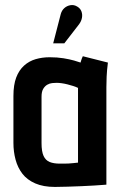

<svg xmlns="http://www.w3.org/2000/svg" viewBox="-20 -734 483 758"><path d="M406 -487 307 -512Q303 -504 300.5 -495.5Q298 -487 298 -487Q290 -490 272.5 -495Q255 -500 230.5 -504Q206 -508 176 -508Q147 -508 121 -500.5Q95 -493 75 -475Q55 -457 44 -428Q33 -399 33 -355V-170Q33 -135 41.5 -103.5Q50 -72 68.5 -48Q87 -24 119 -10Q151 4 197 4Q220 4 247 3Q274 2 301.5 1Q329 0 351 -1.5Q373 -3 386.5 -4Q400 -5 400 -5V-390Q400 -407 401 -431.5Q402 -456 406 -487ZM144 -169V-352Q144 -372 150.5 -383Q157 -394 166.5 -399.5Q176 -405 186 -406Q196 -407 204 -407Q212 -407 223 -405.5Q234 -404 246 -401Q258 -398 269 -394.5Q280 -391 288 -387V-92Q278 -91 269 -90Q260 -89 251 -88.5Q242 -88 233 -88Q224 -88 216 -88Q192 -88 176 -94.5Q160 -101 152 -118.5Q144 -136 144 -169ZM292 -638Q301 -650 303.5 -663.5Q306 -677 301.5 -689Q297 -701 285 -708Q272 -716 258 -713.5Q244 -711 234 -702Q224 -693 220 -679L190 -563H234Z"/></svg>

Font: Advent Pro
Style: Bold
Weight: 700
Designer: VivaRado, Andreas Kalpakidis
Foundry: VivaRado, Andreas Kalpakidis
Version: Version 3.000